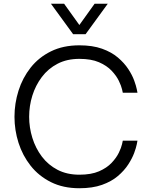

<svg xmlns="http://www.w3.org/2000/svg" viewBox="-20 -991 808 1021"><path d="M369 -809 251 -971H321L402 -858L483 -971H553L435 -809ZM402 10Q316 10 251 -22.5Q186 -55 143 -109.5Q100 -164 78.5 -231.5Q57 -299 57 -370Q57 -441 78.5 -509Q100 -577 143 -631.5Q186 -686 251 -718Q316 -750 402 -750Q472 -750 522.5 -732Q573 -714 607 -685Q641 -656 662 -624Q683 -592 693.5 -563Q704 -534 707.5 -516Q711 -498 711 -498H633Q633 -498 629 -516Q625 -534 612 -561Q599 -588 573.5 -615Q548 -642 506.5 -660Q465 -678 402 -678Q336 -678 286 -652Q236 -626 202.5 -581.5Q169 -537 152 -482.5Q135 -428 135 -370Q135 -313 152 -258Q169 -203 202.5 -158.5Q236 -114 286 -88Q336 -62 402 -62Q465 -62 506.5 -80Q548 -98 573.5 -125Q599 -152 612 -179Q625 -206 629 -224.5Q633 -243 633 -243H711Q711 -243 707.5 -224.5Q704 -206 693.5 -177.5Q683 -149 662 -116.5Q641 -84 607 -55Q573 -26 522.5 -8Q472 10 402 10Z"/></svg>

Font: Be Vietnam Pro Light
Style: Regular
Weight: 300
Designer: Lam Bao, Tony Le, Vietanh Nguyen
Foundry: Yellow Type Foundry
Version: Version 1.002; ttfautohint (v1.8.3)